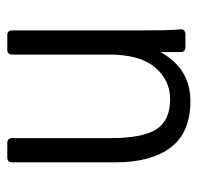

<svg xmlns="http://www.w3.org/2000/svg" viewBox="-28 -484 555 540"><g transform="rotate(90 250.0 -214.5)"><path d="M437 29Q437 43 423 43H383Q369 43 369 29V-246Q369 -338 344 -376.5Q319 -415 259 -415Q206 -415 170 -372.5Q134 -330 134 -244V29Q134 43 120 43H80Q66 43 66 29V-331Q66 -374 65.5 -398Q65 -422 63 -444Q62 -451 66.5 -454.5Q71 -458 77 -458H113Q127 -458 127 -444V-388Q151 -431 185.5 -451.5Q220 -472 265 -472Q353 -472 395 -417Q437 -362 437 -262Z"/></g></svg>

Font: NanumGothicCoding
Style: Regular
Weight: 400
Monospace: yes
Designer: Kwon Bruce; Nicolas Noh; Sung-woo Choi; Go-un Cha; Soo-hyun Park;
Foundry: NHN Corporation
Version: Version 2.000;PS 1;hotconv 1.0.49;makeotf.lib2.0.14853